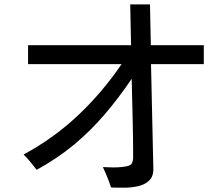

<svg xmlns="http://www.w3.org/2000/svg" viewBox="-20 -830 1040 892"><path d="M557.6 42Q542 42 526.9 42Q511.7 42 496.1 41Q480.5 -5.9 458 -53.7Q467.8 -53.7 486.8 -52.7Q505.9 -51.8 527.3 -52.7Q548.8 -53.7 566.4 -57.1Q584 -60.5 589.8 -67.4Q594.7 -74.2 596.7 -82Q598.6 -89.8 598.6 -97.7Q598.6 -189.5 596.2 -280.8Q593.8 -372.1 591.8 -463.9Q530.3 -373 465.3 -297.4Q400.4 -221.7 324.2 -158.2Q248 -94.7 150.4 -41Q135.7 -59.6 121.1 -77.6Q106.4 -95.7 89.8 -112.3Q229.5 -187.5 342.8 -294.4Q456.1 -401.4 544.9 -532.2H110.4V-620.1H588.9L585 -809.6H676.8L680.7 -620.1H926.8V-532.2H681.6L692.4 -46.9Q693.4 -9.8 671.9 9.8Q650.4 29.3 619.1 35.6Q587.9 42 557.6 42Z"/></svg>

Font: Kosugi
Style: Regular
Weight: 400
Version: Version 4.002